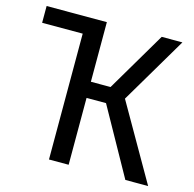

<svg xmlns="http://www.w3.org/2000/svg" viewBox="-102 -792 903 896"><g transform="rotate(15 350.0 -344.5)"><path d="M671 -689H571L401 -401H306V-689H15V-608H211V0H306V-323H400L580 0H690L480 -366Z"/></g></svg>

Font: Fira Sans
Style: Regular
Weight: 400
Designer: Carrois Corporate & Edenspiekermann AG
Foundry: Carrois Corporate GbR & Edenspiekermann AG
Version: Version 4.203